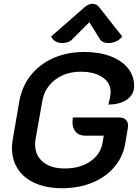

<svg xmlns="http://www.w3.org/2000/svg" viewBox="-20 -983 730 1012"><path d="M43 -204Q43 -225 48 -253L82 -450Q96 -528 142.5 -586.5Q189 -645 261.5 -677Q334 -709 424 -709Q503 -709 562.5 -686.5Q622 -664 654.5 -623.5Q687 -583 687 -529Q687 -485 649.5 -458.5Q612 -432 551 -432Q563 -475 563 -498Q563 -547 520 -576Q477 -605 406 -605Q326 -605 270.5 -562.5Q215 -520 203 -450L168 -253Q165 -238 165 -223Q165 -164 206.5 -129.5Q248 -95 321 -95Q401 -95 455 -131.5Q509 -168 520 -228L527 -268H428Q397 -268 379.5 -287.5Q362 -307 362 -340Q362 -348 364 -364H608Q630 -364 642.5 -352.5Q655 -341 655 -321Q655 -313 654 -309L640 -226Q628 -156 582.5 -102.5Q537 -49 466 -20Q395 9 306 9Q226 9 166.5 -17Q107 -43 75 -91Q43 -139 43 -204ZM309 -756Q289 -756 272.5 -765Q256 -774 250 -791L427 -946Q447 -963 468 -963Q488 -963 502 -946L624 -791Q612 -774 592 -765Q572 -756 552 -756Q537 -756 525 -761Q513 -766 507 -776L451 -866L361 -776Q352 -766 338 -761Q324 -756 309 -756Z"/></svg>

Font: K2D SemiBold
Style: Italic
Weight: 600
Italic angle: -10°
Designer: Katatrad Aksorn Co.,Ltd.
Foundry: Cadson Demak Co.,Ltd.
Version: Version 1.000; ttfautohint (v1.6)